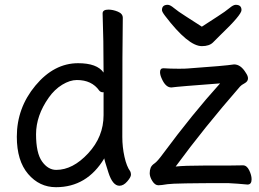

<svg xmlns="http://www.w3.org/2000/svg" viewBox="-20 -755 1077 799"><path d="M213 24Q144 24 97 -31Q50 -86 50 -186Q50 -306 127.5 -399Q205 -492 305 -492Q384 -492 411 -453Q411 -593 407 -699Q407 -715 431 -715Q450 -715 470.5 -706.5Q491 -698 491 -681Q489 -592 489 -185Q489 -143 498 -102.5Q507 -62 522 -42Q525 -36 525 -28Q525 -18 509.5 0Q494 18 477 18Q449 18 431.5 -36Q414 -90 414 -96Q342 24 213 24ZM214 -48Q283 -48 347 -117Q411 -186 411 -276V-367L412 -369Q412 -371 408 -371Q399 -371 393 -378Q362 -422 300 -422Q271 -422 239 -402.5Q207 -383 183 -349Q130 -274 130 -196Q130 -118 155 -83Q180 -48 214 -48ZM639 16Q625 16 614 -1.5Q603 -19 603 -34Q603 -47 607 -57Q611 -67 623 -75Q635 -83 659 -116Q782 -282 896 -408Q721 -395 693 -391Q669 -391 653 -428Q646 -443 646 -455Q646 -471 660 -471Q687 -469 724 -469Q752 -469 761 -470Q917 -481 954 -487Q982 -487 1003 -452Q1012 -439 1012 -429Q1012 -416 998 -408.5Q984 -401 979 -395Q829 -223 711 -62Q748 -66 825 -66Q975 -66 991 -67Q1007 -67 1017 -46.5Q1027 -26 1027 -9Q1027 13 1010 13Q969 9 929 7Q704 7 677 11.5Q650 16 639 16ZM820 -563Q763 -563 667 -689Q654 -706 654 -713Q654 -735 678 -735Q688 -735 704 -721.5Q720 -708 754 -686.5Q788 -665 820 -644Q852 -665 885.5 -686.5Q919 -708 935 -721.5Q951 -735 961 -735Q985 -735 985 -713Q985 -693 896 -608Q882 -594 866.5 -578.5Q851 -563 820 -563Z"/></svg>

Font: LXGW WenKai TC
Style: Bold
Weight: 700
Designer: LXGW / Fontworks Inc.
Foundry: LXGW / Fontworks Inc.
Version: Version 1.330;April 28, 2024